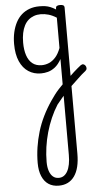

<svg xmlns="http://www.w3.org/2000/svg" viewBox="-83 -565 795 1536"><g transform="rotate(-5 314.0 202.5)"><path d="M460 91Q475 76 491.5 60.5Q508 45 524 29.5Q540 14 556 1.5Q572 -11 584 -21Q596 -29 606 -25.5Q616 -22 622 -12.5Q628 -3 627.5 8.5Q627 20 616 29Q602 39 585.5 54Q569 69 550.5 86.5Q532 104 513.5 121.5Q495 139 479 154ZM325 924Q277 924 243 901.5Q209 879 190.5 835Q172 791 172 729Q172 666 181.5 603.5Q191 541 209.5 479Q228 417 257.5 357Q287 297 326 240Q341 218 357.5 196Q374 174 392 154.5Q410 135 426 119V-84Q402 -41 374 -19.5Q346 2 317.5 9.5Q289 17 261 17Q205 17 161 -11.5Q117 -40 92 -96.5Q67 -153 67 -236Q67 -287 77 -330.5Q87 -374 105.5 -409Q124 -444 151.5 -468.5Q179 -493 215 -506Q251 -519 294 -519Q321 -519 341.5 -516Q362 -513 382 -505Q402 -497 426 -482V-493Q426 -504 434.5 -509.5Q443 -515 461 -515Q478 -515 486.5 -509.5Q495 -504 495 -493V681Q495 741 484 786Q473 831 451 862Q429 893 397.5 908.5Q366 924 325 924ZM330 862Q353 862 370.5 850.5Q388 839 400.5 816.5Q413 794 419.5 761Q426 728 426 685V211Q417 221 408 232Q399 243 389.5 254.5Q380 266 371 277Q341 324 317.5 378Q294 432 277.5 490Q261 548 252.5 608Q244 668 244 727Q244 769 254.5 799.5Q265 830 284 846Q303 862 330 862ZM273 -48Q303 -48 331.5 -60Q360 -72 384.5 -99.5Q409 -127 426 -173V-416Q393 -437 362 -446Q331 -455 299 -455Q270 -455 245 -446Q220 -437 200.5 -420Q181 -403 167.5 -377Q154 -351 147 -317Q140 -283 140 -240Q140 -182 154.5 -138.5Q169 -95 198.5 -71.5Q228 -48 273 -48Z"/></g></svg>

Font: Playwrite BE WAL Light
Style: Regular
Weight: 300
Version: Version 1.002